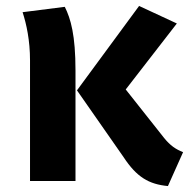

<svg xmlns="http://www.w3.org/2000/svg" viewBox="-20 -609 636 646"><path d="M575 -530 448 -589 239 -305 396 -80C440 -13 481 11 545 17L596 -97C571 -107 553 -119 532 -145L403 -308ZM198 -586 56 -568C69 -528 81 -473 81 -406V0H234V-372C234 -491 218 -546 198 -586Z"/></svg>

Font: Glow Sans SC Normal
Style: Bold
Weight: 700
Designer: Ryoko NISHIZUKA (kana, bopomofo & ideographs); Paul D. Hunt (Latin, Greek & Cyrillic); Sandoll Communications, Soo-young
Version: Version 0.93